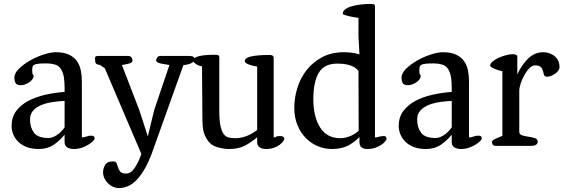

<svg xmlns="http://www.w3.org/2000/svg" viewBox="-20 -743 2881 978"><path d="M39 -101Q39 -146 62 -177Q85 -208 123 -228.5Q161 -249 209.5 -260Q258 -271 309 -275V-297Q309 -321 306 -345Q303 -369 292 -389Q280 -409 259.5 -414.5Q239 -420 219 -420Q192 -420 177 -418.5Q162 -417 154.5 -413Q147 -409 145.5 -401.5Q144 -394 144 -381Q144 -367 147.5 -363.5Q151 -360 151 -355Q151 -347 144.5 -338.5Q138 -330 128.5 -323.5Q119 -317 107.5 -313Q96 -309 86 -309Q63 -309 58 -322.5Q53 -336 53 -346Q53 -370 76.5 -393Q100 -416 133.5 -435Q167 -454 203 -465.5Q239 -477 264 -477Q306 -477 332.5 -464Q359 -451 373 -430Q387 -409 392 -382.5Q397 -356 397 -329V-43Q408 -43 420 -47.5Q432 -52 444 -52Q455 -52 458.5 -48Q462 -44 462 -37Q462 -33 454 -24.5Q446 -16 431.5 -7Q417 2 398 9Q379 16 356 16Q337 16 323 8Q309 0 309 -19V-57Q283 -25 252 -4.5Q221 16 177 16Q140 16 113.5 5Q87 -6 70.5 -23.5Q54 -41 46.5 -61.5Q39 -82 39 -101ZM133 -134Q133 -94 153 -67Q173 -40 227 -40Q247 -40 269.5 -55Q292 -70 309 -94V-229Q281 -228 250 -223.5Q219 -219 193 -209Q167 -199 150 -181Q133 -163 133 -134Z M556 79Q570 79 574 88.5Q578 98 581.5 110Q585 122 593 131.5Q601 141 623 141Q647 141 666.5 111.5Q686 82 700 41L514 -395L490 -412Q472 -414 468 -421Q464 -428 464 -446Q464 -450 466 -454Q468 -458 482 -458H634Q645 -458 650 -450Q655 -442 655 -435Q655 -424 638.5 -419.5Q622 -415 601 -412L690 -181L733 -48L765 -181L843 -412Q833 -414 821 -415.5Q809 -417 798.5 -419.5Q788 -422 781.5 -426Q775 -430 775 -435Q775 -442 780.5 -450Q786 -458 797 -458H943Q958 -458 964.5 -454Q971 -450 971 -446Q971 -428 953 -420.5Q935 -413 914 -411L752 42Q733 91 713 124Q693 157 672 177.5Q651 198 629 206.5Q607 215 584 215Q571 215 557 209Q543 203 531.5 192Q520 181 512.5 166.5Q505 152 505 134Q505 115 515.5 97Q526 79 556 79Z M1037 -29Q1019 -56 1015 -81.5Q1011 -107 1011 -132L1009 -405Q990 -408 977 -417.5Q964 -427 964 -434Q964 -449 992 -456.5Q1020 -464 1073 -464Q1084 -464 1089.5 -462.5Q1095 -461 1097 -454V-180Q1097 -131 1103 -102.5Q1109 -74 1119.5 -60Q1130 -46 1145.5 -42.5Q1161 -39 1180 -39Q1208 -39 1237 -50.5Q1266 -62 1290 -81V-404Q1267 -407 1247 -414.5Q1227 -422 1227 -433Q1227 -448 1259 -455.5Q1291 -463 1352 -463Q1360 -463 1366 -461Q1372 -459 1374 -451V-43Q1383 -43 1386.5 -46.5Q1390 -50 1407 -50Q1428 -50 1428 -35Q1428 -31 1422 -22.5Q1416 -14 1404.5 -5.5Q1393 3 1375.5 9.5Q1358 16 1335 16Q1317 16 1303.5 8Q1290 0 1290 -19V-44Q1260 -18 1227 -1Q1194 16 1148 16Q1118 16 1086 6.5Q1054 -3 1037 -29Z M1479 -195Q1479 -244 1494.5 -294.5Q1510 -345 1541.5 -385.5Q1573 -426 1620.5 -451.5Q1668 -477 1733 -477Q1775 -477 1811 -466L1806 -558V-652Q1795 -654 1781 -656Q1767 -658 1755 -661Q1743 -664 1734.5 -667Q1726 -670 1726 -673Q1726 -686 1738.5 -695.5Q1751 -705 1771.5 -711Q1792 -717 1817 -720Q1842 -723 1867 -723Q1874 -723 1881 -722Q1888 -721 1890 -714V-43Q1900 -43 1911 -46.5Q1922 -50 1934 -50Q1943 -50 1946 -46Q1949 -42 1949 -35Q1949 -31 1942 -22.5Q1935 -14 1922.5 -5.5Q1910 3 1892 9.5Q1874 16 1851 16Q1811 16 1811 -19V-45Q1783 -16 1750 0Q1717 16 1670 16Q1633 16 1598.5 1.5Q1564 -13 1537.5 -40Q1511 -67 1495 -106Q1479 -145 1479 -195ZM1714 -39Q1736 -39 1761 -48.5Q1786 -58 1807 -77L1806 -381Q1797 -394 1783 -401.5Q1769 -409 1753.5 -413Q1738 -417 1723 -418Q1708 -419 1698 -419Q1631 -419 1603.5 -372Q1576 -325 1576 -237Q1576 -149 1610.5 -94Q1645 -39 1714 -39Z M2011 -101Q2011 -146 2034 -177Q2057 -208 2095 -228.5Q2133 -249 2181.5 -260Q2230 -271 2281 -275V-297Q2281 -321 2278 -345Q2275 -369 2264 -389Q2252 -409 2231.5 -414.5Q2211 -420 2191 -420Q2164 -420 2149 -418.5Q2134 -417 2126.5 -413Q2119 -409 2117.5 -401.5Q2116 -394 2116 -381Q2116 -367 2119.5 -363.5Q2123 -360 2123 -355Q2123 -347 2116.5 -338.5Q2110 -330 2100.5 -323.5Q2091 -317 2079.5 -313Q2068 -309 2058 -309Q2035 -309 2030 -322.5Q2025 -336 2025 -346Q2025 -370 2048.5 -393Q2072 -416 2105.5 -435Q2139 -454 2175 -465.5Q2211 -477 2236 -477Q2278 -477 2304.5 -464Q2331 -451 2345 -430Q2359 -409 2364 -382.5Q2369 -356 2369 -329V-43Q2380 -43 2392 -47.5Q2404 -52 2416 -52Q2427 -52 2430.5 -48Q2434 -44 2434 -37Q2434 -33 2426 -24.5Q2418 -16 2403.5 -7Q2389 2 2370 9Q2351 16 2328 16Q2309 16 2295 8Q2281 0 2281 -19V-57Q2255 -25 2224 -4.5Q2193 16 2149 16Q2112 16 2085.5 5Q2059 -6 2042.5 -23.5Q2026 -41 2018.5 -61.5Q2011 -82 2011 -101ZM2105 -134Q2105 -94 2125 -67Q2145 -40 2199 -40Q2219 -40 2241.5 -55Q2264 -70 2281 -94V-229Q2253 -228 2222 -223.5Q2191 -219 2165 -209Q2139 -199 2122 -181Q2105 -163 2105 -134Z M2486 -20Q2486 -25 2492.5 -29.5Q2499 -34 2508 -38Q2517 -42 2526 -45.5Q2535 -49 2539 -51V-380Q2519 -384 2498 -393Q2477 -402 2477 -409Q2477 -419 2489 -429.5Q2501 -440 2518.5 -448Q2536 -456 2556 -461.5Q2576 -467 2591 -467Q2599 -467 2606 -465Q2613 -463 2615 -457V-364Q2636 -411 2669.5 -444Q2703 -477 2748 -477Q2757 -477 2770.5 -474Q2784 -471 2797.5 -462.5Q2811 -454 2820.5 -439Q2830 -424 2830 -401Q2830 -392 2824 -383.5Q2818 -375 2809 -368.5Q2800 -362 2789.5 -357.5Q2779 -353 2769 -352Q2761 -352 2755.5 -355.5Q2750 -359 2748 -373Q2743 -396 2733.5 -403Q2724 -410 2705 -410Q2691 -410 2677 -396Q2663 -382 2651.5 -361.5Q2640 -341 2632.5 -318.5Q2625 -296 2625 -279V-72Q2625 -58 2640 -53.5Q2655 -49 2672.5 -46.5Q2690 -44 2704.5 -39.5Q2719 -35 2719 -22Q2719 0 2685 0H2505Q2493 0 2489.5 -7Q2486 -14 2486 -20Z"/></svg>

Font: Asar
Style: Regular
Weight: 400
Designer: Eben Sorkin
Foundry: Eben Sorkin, Pria Ravichandran
Version: Version 1.003; ttfautohint (v1.3) -l 8 -r 50 -G 0 -x 0 -H 45